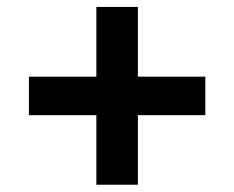

<svg xmlns="http://www.w3.org/2000/svg" viewBox="-20 -602 660 541"><path d="M61.5 -277.5H251.5V-81.5H368.5V-277.5H558.5V-386H368.5V-582.5H251.5V-386H61.5Z"/></svg>

Font: Monaspace Krypton SemiBold
Style: Regular
Weight: 600
Designer: Riley Cran & the Lettermatic Team
Foundry: Lettermatic
Version: Version 1.200 (Monaspace Krypton)